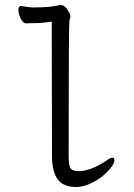

<svg xmlns="http://www.w3.org/2000/svg" viewBox="-20 -734 540 772"><path d="M287 18Q234 18 211.5 -13.5Q189 -45 189 -110L188 -647Q149 -641 123.5 -641Q98 -641 85 -640Q73 -640 63.5 -659Q54 -678 54 -693Q54 -710 63 -710Q101 -704 112 -704Q183 -704 223 -714Q242 -714 256 -687Q263 -676 263 -668Q263 -660 259.5 -653.5Q256 -647 256 -108Q256 -69 263.5 -57.5Q271 -46 297 -46Q344 -46 406 -87Q423 -100 432 -100Q440 -100 440 -89Q440 -79 427.5 -62Q415 -45 393 -26.5Q371 -8 341 5Q311 18 287 18Z"/></svg>

Font: LXGW WenKai Mono Lite
Style: Regular
Weight: 400
Monospace: yes
Designer: LXGW / Fontworks Inc.
Foundry: LXGW / Fontworks Inc.
Version: Version 1.520; June 14, 2025